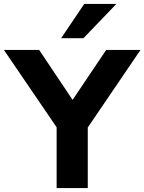

<svg xmlns="http://www.w3.org/2000/svg" viewBox="-46 -960 737 980"><path d="M243 0V-363L274 -265L-26 -705H154L334 -436H315L496 -705H671L372 -265L402 -363V0ZM266 -765 384 -940H548L380 -765Z"/></svg>

Font: Nunito Sans 10pt ExtraBold
Style: Regular
Weight: 800
Designer: Vernon Adams
Foundry: Vernon Adams
Version: Version 3.101;gftools[0.9.27]